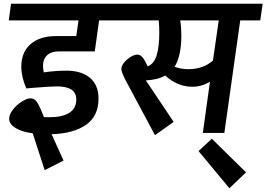

<svg xmlns="http://www.w3.org/2000/svg" viewBox="-20 -711 1425 1027"><path d="M210 -358Q210 -348 214 -324Q278 -333 335 -333Q416 -333 461.5 -294.5Q507 -256 507 -183Q507 -91 441 -44Q375 3 256 7L320 148L219 199L155 2Q95 -6 62 -27Q29 -48 29 -76Q29 -99 49 -124.5Q69 -150 96.5 -167.5Q124 -185 143 -185Q166 -185 180 -162Q194 -139 215 -85Q225 -84 245 -84Q313 -84 350.5 -107.5Q388 -131 388 -179Q388 -249 284 -249Q254 -249 154 -241L121 -238Q94 -299 94 -354Q94 -432 143.5 -475Q193 -518 280 -518H388L400 -602H27L39 -691H651L639 -602H510L487 -436H293Q254 -436 232 -415.5Q210 -395 210 -358Z M1372 -602H1265L1180 0H1065L1103 -274Q1059 -247 1009 -247Q929 -247 864 -307Q824 -284 760 -281L909 -59L809 12L648 -289Q641 -303 635 -318Q629 -333 629 -342Q629 -358 643.5 -376Q658 -394 678.5 -406.5Q699 -419 715 -419Q730 -419 742.5 -404Q755 -389 770 -356Q805 -370 818.5 -417Q832 -464 832 -535Q832 -569 829 -602H599L611 -691H1385ZM1150 -602H944Q950 -565 950 -522Q950 -412 914 -354Q948 -341 987 -341Q1067 -341 1119 -387Z M1042 97 1113 31 1296 211 1207 296Z"/></svg>

Font: FiraGO Medium
Style: Italic
Weight: 500
Italic angle: -8°
Designer: bBox Type GmbH
Foundry: bBox Type GmbH
Version: Version 1.001